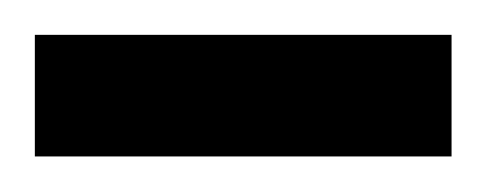

<svg xmlns="http://www.w3.org/2000/svg" viewBox="-44 -88 274 108"><path d="M-24.4 -68.4H210V0H-24.4Z"/></svg>

Font: Gasq
Style: Regular
Weight: 400
Designer: Husham Jawad
Version: Version 1.00;December 29, 2020;FontCreator 13.0.0.2683 32-bi